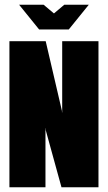

<svg xmlns="http://www.w3.org/2000/svg" viewBox="-20 -795 458 815"><path d="M61 -775H165L209 -738L253 -775H357L272 -670H146ZM20 0V-620H174L243 -324V-318H244V-620H398V0H241L174 -243V-250H173V0Z"/></svg>

Font: Smooch Sans Thin Black
Style: Regular
Weight: 900
Version: Version 1.010